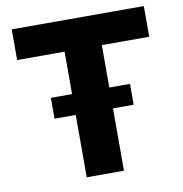

<svg xmlns="http://www.w3.org/2000/svg" viewBox="-81 -803 839 880"><g transform="rotate(-10 338.5 -363.5)"><path d="M646 -584.5V-727.3H31.2V-584.5H252.1V-387.1H153.4V-290.1H252.1V0H425.4V-290.1H521.7V-387.1H425.4V-584.5Z"/></g></svg>

Font: TID UI Extra Bold
Style: Regular
Weight: 800
Designer: The TID Project Authors
Foundry: Bakken & Bæck
Version: Version 1.001;hotconv 1.0.109;makeotfexe 2.5.65596